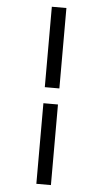

<svg xmlns="http://www.w3.org/2000/svg" viewBox="-63 -907 553 1037"><g transform="rotate(5 214.0 -389.0)"><path d="M254 -869V-433H175V-869ZM254 -346V91H175V-346Z"/></g></svg>

Font: Grenzecho Serif
Style: Serif-Regular
Weight: 400
Designer: Dan Reynolds
Foundry: Dan Reynolds
Version: Version 1.001; ttfautohint (v1.1) -l 5 -r 5 -G 72 -x 0 -D la